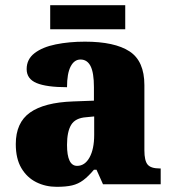

<svg xmlns="http://www.w3.org/2000/svg" viewBox="-20 -712 666 742"><path d="M199 10Q156 10 120 -8Q84 -26 62.5 -62.5Q41 -99 41 -155Q41 -238 96 -277Q151 -316 262 -320L343 -323V-375Q343 -431 330 -456.5Q317 -482 291 -482Q267 -482 253 -455Q239 -428 239 -375Q160 -375 121.5 -391Q83 -407 83 -445Q83 -483 113.5 -506.5Q144 -530 195.5 -540.5Q247 -551 308 -551Q423 -551 480.5 -513.5Q538 -476 538 -383V-131Q538 -91 550.5 -76Q563 -61 597 -61H601V0H378L353 -56H343Q321 -30 301.5 -15.5Q282 -1 258.5 4.5Q235 10 199 10ZM278 -71Q308 -71 326 -103.5Q344 -136 344 -191V-262L313 -259Q271 -256 255 -229.5Q239 -203 239 -152Q239 -71 278 -71ZM174 -599V-692H464V-599Z"/></svg>

Font: Noto Serif Tamil Black
Style: Regular
Weight: 900
Designer: Indian Type Foundry, Tom Grace, and the Monotype Design Team
Foundry: Monotype Imaging Inc.
Version: Version 2.004; ttfautohint (v1.8.4.7-5d5b)